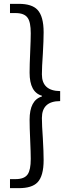

<svg xmlns="http://www.w3.org/2000/svg" viewBox="-20 -810 371 999"><path d="M32 122H61Q107 122 124 97Q140 74 140 17Q140 -16 137 -82Q134 -148 134 -187Q134 -289 198 -308V-312Q134 -330 134 -432Q134 -472 137 -538Q140 -604 140 -637Q140 -695 124 -717Q107 -742 61 -742H32V-790H78Q146 -790 175 -759Q207 -725 207 -642Q207 -601 203 -531Q198 -460 198 -423Q198 -337 293 -336V-284Q198 -284 198 -196Q198 -159 203 -89Q207 -19 207 23Q207 106 175 139Q146 169 78 169H32Z"/></svg>

Font: Source Han Sans CN Normal
Style: Regular
Weight: 350
Designer: Ryoko NISHIZUKA 西塚涼子 (kana, bopomofo & ideographs); Paul D. Hunt (Latin, Greek & Cyrillic); Sandoll Communications 산돌커뮤니
Foundry: Adobe
Version: Version 2.004;hotconv 1.0.118;makeotfexe 2.5.65603